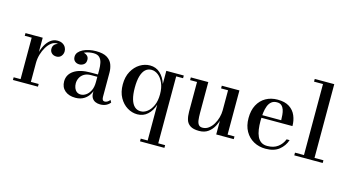

<svg xmlns="http://www.w3.org/2000/svg" viewBox="-101 -1160 3311 1820"><g transform="rotate(15 1554.5 -250.0)"><path d="M188.5 -211Q188.5 -256 198.8 -301.2Q209 -346.5 229.2 -384.8Q249.5 -423 279.2 -446.2Q309 -469.5 347 -469.5Q377 -469.5 397.2 -458Q417.5 -446.5 427.8 -428.2Q438 -410 438 -389.5Q438 -361.5 420.8 -341.2Q403.5 -321 374.5 -321Q345.5 -321 327.8 -337.8Q310 -354.5 310 -380Q310 -409.5 329.2 -425.8Q348.5 -442 374.5 -442Q392 -442 406 -435Q420 -428 428.5 -416Q437 -404 437 -389.5H410.5Q410.5 -404.5 401.5 -416.5Q392.5 -428.5 377.2 -435.5Q362 -442.5 344.5 -442.5Q317.5 -442.5 292.5 -423Q267.5 -403.5 247.5 -370.2Q227.5 -337 215.5 -295.8Q203.5 -254.5 203.5 -211ZM203.5 -460V-26.5H280V0H34.5V-26.5H102.5V-433.5H34.5V-460Z M891.5 10Q866 10 845 0.8Q824 -8.5 811.8 -28Q799.5 -47.5 799.5 -78.5V-304.5Q799.5 -340.5 793 -372Q786.5 -403.5 766.8 -423.2Q747 -443 707 -443Q687 -443 664 -438.8Q641 -434.5 620.8 -425.2Q600.5 -416 587.5 -401Q574.5 -386 574.5 -364.5H542.5Q542.5 -391.5 561.2 -407.8Q580 -424 603 -424Q628 -424 647.5 -409Q667 -394 667 -366.5Q667 -335 647 -320.2Q627 -305.5 603 -305.5Q577 -305.5 559.2 -320.8Q541.5 -336 541.5 -364.5Q541.5 -389.5 557.2 -408.5Q573 -427.5 599.5 -440.8Q626 -454 658.8 -461Q691.5 -468 725.5 -468Q796.5 -468 834.2 -444.8Q872 -421.5 886.2 -384.2Q900.5 -347 900.5 -304.5V-65.5Q900.5 -49.5 906 -38.5Q911.5 -27.5 929 -27.5Q940 -27.5 954.2 -35.8Q968.5 -44 976 -57.5L989.5 -34.5Q976 -15.5 951.2 -2.8Q926.5 10 891.5 10ZM649 10Q584 10 545.2 -23.2Q506.5 -56.5 506.5 -113.5Q506.5 -180.5 564.8 -219.8Q623 -259 729.5 -259H846V-236H738Q696 -236 669.5 -219.2Q643 -202.5 630.5 -176.8Q618 -151 618 -124Q618 -99.5 626 -78.8Q634 -58 650.2 -45.5Q666.5 -33 690.5 -33Q716 -33 741 -50Q766 -67 782.8 -100.5Q799.5 -134 799.5 -183.5H815Q815 -126.5 794.5 -82.8Q774 -39 737 -14.5Q700 10 649 10Z M1348.5 250V223.5H1416.5V-128Q1397 -65.5 1355.8 -28Q1314.5 9.5 1256 9.5Q1204 9.5 1157.2 -19Q1110.5 -47.5 1080.8 -101Q1051 -154.5 1051 -229.5Q1051 -304.5 1080.8 -358.2Q1110.5 -412 1157.2 -440.8Q1204 -469.5 1256 -469.5Q1314.5 -469.5 1355.8 -431.5Q1397 -393.5 1416.5 -330.5V-460H1588V-433.5H1520.5V223.5H1588V250ZM1279.5 -26.5Q1314 -26.5 1345.2 -50.8Q1376.5 -75 1396.5 -120.2Q1416.5 -165.5 1416.5 -229.5Q1416.5 -293.5 1396.5 -339.2Q1376.5 -385 1345.2 -409Q1314 -433 1279.5 -433Q1244.5 -433 1220 -410.5Q1195.5 -388 1182.2 -342.8Q1169 -297.5 1169 -229.5Q1169 -161.5 1182.2 -116.2Q1195.5 -71 1220 -48.8Q1244.5 -26.5 1279.5 -26.5Z M1863 10Q1805.5 10 1775.5 -9.8Q1745.5 -29.5 1735.2 -63.5Q1725 -97.5 1725 -141V-433.5H1657V-460H1828.5V-157Q1828.5 -115 1832.5 -86.2Q1836.5 -57.5 1849 -42.8Q1861.5 -28 1886.5 -28Q1919.5 -28 1946 -47.8Q1972.5 -67.5 1991.2 -99Q2010 -130.5 2019.8 -166.8Q2029.5 -203 2029.5 -235.5L2045.5 -237Q2045.5 -203.5 2036.5 -161.2Q2027.5 -119 2006.8 -80Q1986 -41 1950.8 -15.5Q1915.5 10 1863 10ZM2029.5 0V-433.5H1961V-460H2134V-26.5H2201.5V0Z M2514.5 10Q2450 10 2398 -18.5Q2346 -47 2315.5 -100.8Q2285 -154.5 2285 -230Q2285 -305.5 2313.5 -359Q2342 -412.5 2392.2 -441Q2442.5 -469.5 2508 -469.5Q2580 -469.5 2623.8 -440.8Q2667.5 -412 2687.2 -365Q2707 -318 2707 -263.5H2352.5V-289.5H2589.5Q2589 -314.5 2586.8 -341.5Q2584.5 -368.5 2576.8 -391.5Q2569 -414.5 2552.8 -429Q2536.5 -443.5 2508 -443.5Q2475.5 -443.5 2454.8 -427Q2434 -410.5 2422.5 -381.2Q2411 -352 2406.2 -314Q2401.5 -276 2401.5 -233Q2401.5 -188.5 2407 -149.8Q2412.5 -111 2426.2 -81.5Q2440 -52 2463.8 -35.8Q2487.5 -19.5 2524.5 -19.5Q2587 -19.5 2627.2 -49.8Q2667.5 -80 2686 -128H2715.5Q2696 -68.5 2647 -29.2Q2598 10 2514.5 10Z M2987 -750V-26.5H3074.5V0H2795.5V-26.5H2883.5V-723.5H2795.5V-750Z"/></g></svg>

Font: Bodoni Moda 9pt Medium
Style: Regular
Weight: 500
Designer: Owen Earl
Foundry: indestructible type
Version: Version 2.005